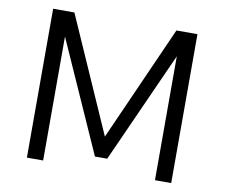

<svg xmlns="http://www.w3.org/2000/svg" viewBox="-78 -811 1062 908"><g transform="rotate(10 452.5 -357.5)"><path d="M481 -61H422L184 -595V0H106V-715H208L452 -162L698 -715H799V0H721V-595Z"/></g></svg>

Font: Wix Madefor Text
Style: Regular
Weight: 400
Designer: Dalton Maag Ltd
Foundry: Dalton Maag Ltd
Version: Version 3.100